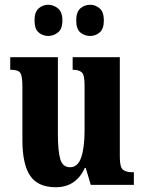

<svg xmlns="http://www.w3.org/2000/svg" viewBox="-20 -776 604 806"><path d="M214 10Q139 10 106.5 -38.5Q74 -87 74 -188V-413Q74 -456 65.5 -469.5Q57 -483 26 -483H23V-536H223V-216Q223 -142 233 -108Q243 -74 274 -74Q307 -74 321 -115.5Q335 -157 335 -227V-419Q335 -463 322.5 -473Q310 -483 288 -483H285V-536H483V-116Q483 -73 497 -63Q511 -53 533 -53H542V0H361L340 -71H336Q299 10 214 10ZM359 -625Q335 -625 317.5 -639.5Q300 -654 300 -690Q300 -726 317.5 -741Q335 -756 359 -756Q380 -756 398 -741Q416 -726 416 -690Q416 -654 398 -639.5Q380 -625 359 -625ZM183 -625Q160 -625 142.5 -639.5Q125 -654 125 -690Q125 -726 142.5 -741Q160 -756 183 -756Q204 -756 223 -741Q242 -726 242 -690Q242 -654 223 -639.5Q204 -625 183 -625Z"/></svg>

Font: Noto Serif Ethiopic ExtraCondensed ExtraBold
Style: Regular
Weight: 800
Width: 2
Designer: Monotype Design Team
Foundry: Monotype Imaging Inc.
Version: Version 2.102; ttfautohint (v1.8.4.7-5d5b)